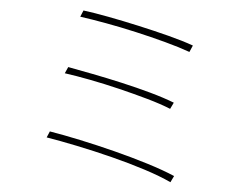

<svg xmlns="http://www.w3.org/2000/svg" viewBox="-52 -795 1104 862"><g transform="rotate(5 500.0 -364.0)"><path d="M290 -731Q338 -725 404 -712.5Q470 -700 542 -684Q614 -668 680 -651Q746 -634 793 -617L780 -587Q733 -604 668 -621.5Q603 -639 532.5 -655Q462 -671 395.5 -683Q329 -695 278 -702ZM244 -472Q293 -463 357 -450.5Q421 -438 489.5 -422.5Q558 -407 621 -389.5Q684 -372 730 -354L716 -325Q672 -343 610 -360.5Q548 -378 480 -394.5Q412 -411 347 -423.5Q282 -436 231 -443ZM187 -177Q248 -167 325.5 -150.5Q403 -134 483.5 -113.5Q564 -93 636.5 -70.5Q709 -48 760 -26L746 3Q697 -20 625.5 -43Q554 -66 472.5 -86.5Q391 -107 313.5 -123Q236 -139 175 -149Z"/></g></svg>

Font: Source Han Sans SC ExtraLight
Style: Regular
Weight: 250
Designer: Ryoko NISHIZUKA 西塚涼子 (kana, bopomofo & ideographs); Paul D. Hunt (Latin, Greek & Cyrillic); Sandoll Communications 산돌커뮤니
Foundry: Adobe
Version: Version 2.004;hotconv 1.0.118;makeotfexe 2.5.65603